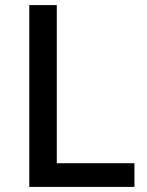

<svg xmlns="http://www.w3.org/2000/svg" viewBox="-20 -734 576 754"><path d="M95 0V-714H203V-93H508V0Z"/></svg>

Font: Noto Sans Sinhala UI Medium
Style: Regular
Weight: 500
Designer: Jelle Bosma - Monotype Design Team
Foundry: Monotype Imaging Inc.
Version: Version 2.006; ttfautohint (v1.8.4.7-5d5b)